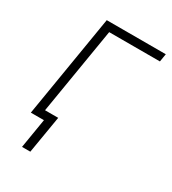

<svg xmlns="http://www.w3.org/2000/svg" viewBox="-172 -632 787 880"><g transform="rotate(30 221.5 -192.5)"><path d="M443.4 -541 436.5 -499H168L85.4 0H41.5L130.9 -541ZM85 156.2 110.8 0H63.5L70.3 -42H162.1L128.9 156.2Z"/></g></svg>

Font: Inter 17pt ExtraLight
Style: Italic
Weight: 250
Italic angle: -9.3988°
Version: Version 4.001;git-66647c0bb